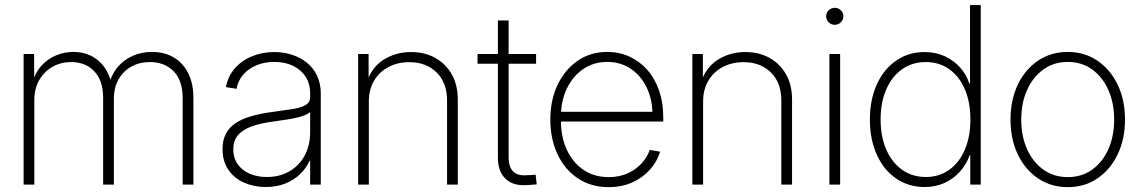

<svg xmlns="http://www.w3.org/2000/svg" viewBox="-20 -748 4623 778"><path d="M75.7 0V-529.3H118.2L118.7 -409.7H110.4Q122.1 -453.1 147.7 -481.4Q173.3 -509.8 207.5 -523.7Q241.7 -537.6 277.3 -537.6Q337.9 -537.6 379.6 -501.2Q421.4 -464.8 432.1 -404.3H421.4Q431.2 -445.3 455.8 -475.1Q480.5 -504.9 516.6 -521.2Q552.7 -537.6 595.7 -537.6Q646 -537.6 683.6 -515.6Q721.2 -493.7 742.4 -451.9Q763.7 -410.2 763.7 -350.1V0H720.2V-349.6Q720.2 -422.4 683.3 -459.5Q646.5 -496.6 587.4 -496.6Q545.9 -496.6 512.9 -478.5Q480 -460.4 460.7 -427Q441.4 -393.6 441.4 -346.7V0H397.9V-352.5Q397.9 -420.9 362.3 -458.7Q326.7 -496.6 268.1 -496.6Q227.1 -496.6 193.1 -477.5Q159.2 -458.5 139.2 -423.8Q119.1 -389.2 119.1 -342.3V0Z M1056.6 9.8Q1009.8 9.8 969.7 -7.6Q929.7 -24.9 905.8 -59.3Q881.8 -93.8 881.8 -144.5Q881.8 -179.7 894.8 -205.1Q907.7 -230.5 933.6 -248.3Q959.5 -266.1 998.8 -277.3Q1038.1 -288.6 1091.3 -295.4Q1136.2 -301.3 1168.7 -306.6Q1201.2 -312 1219 -322.8Q1236.8 -333.5 1236.8 -354.5V-370.1Q1236.8 -408.2 1218.8 -436.5Q1200.7 -464.8 1168 -481Q1135.3 -497.1 1091.8 -497.1Q1050.8 -497.1 1017.8 -482.9Q984.9 -468.8 964.4 -444.1Q943.8 -419.4 938.5 -388.2L895.5 -395Q903.3 -438 930.7 -470Q958 -502 1000 -519.5Q1042 -537.1 1091.3 -537.1Q1130.9 -537.1 1165 -525.6Q1199.2 -514.2 1225.1 -492.7Q1251 -471.2 1265.4 -439.9Q1279.8 -408.7 1279.8 -369.1V0H1236.8V-96.7H1234.4Q1221.2 -66.9 1196.3 -42.7Q1171.4 -18.6 1136.2 -4.4Q1101.1 9.8 1056.6 9.8ZM1061 -30.8Q1112.8 -30.8 1152.3 -53.5Q1191.9 -76.2 1214.4 -117.4Q1236.8 -158.7 1236.8 -213.9V-293.9Q1228 -286.6 1213.9 -280.8Q1199.7 -274.9 1180.9 -270.8Q1162.1 -266.6 1139.6 -263.2Q1117.2 -259.8 1092.8 -256.3Q1034.7 -249 997.8 -235.1Q960.9 -221.2 943.1 -198.7Q925.3 -176.3 925.3 -143.1Q925.3 -107.4 943.4 -82.3Q961.4 -57.1 992.2 -43.9Q1022.9 -30.8 1061 -30.8Z M1474.6 -337.4V0H1431.2V-529.3H1473.6V-408.2H1463.9Q1483.9 -474.1 1533.7 -505.6Q1583.5 -537.1 1645.5 -537.1Q1700.7 -537.1 1743.2 -513.7Q1785.6 -490.2 1810.3 -447.3Q1835 -404.3 1835 -343.8V0H1791.5V-341.3Q1791.5 -412.6 1749.3 -454.3Q1707 -496.1 1638.7 -496.1Q1591.8 -496.1 1554.7 -476.8Q1517.6 -457.5 1496.1 -421.6Q1474.6 -385.7 1474.6 -337.4Z M2152.3 -529.3V-489.7H1915V-529.3ZM1997.6 -665H2041V-111.3Q2041 -71.3 2059.6 -53Q2078.1 -34.7 2115.7 -38.1Q2124 -38.1 2133.1 -38.8Q2142.1 -39.6 2150.4 -40L2154.8 -1Q2145.5 0 2135.3 0.7Q2125 1.5 2115.2 2Q2058.6 5.9 2028.1 -23.9Q1997.6 -53.7 1997.6 -108.4Z M2446.3 10.3Q2375 10.3 2321.8 -25.1Q2268.6 -60.5 2239.3 -122.6Q2210 -184.6 2210 -263.2Q2210 -342.8 2239.5 -404.5Q2269 -466.3 2321 -502Q2373 -537.6 2440.4 -537.6Q2489.3 -537.6 2530.8 -518.6Q2572.3 -499.5 2603 -464.6Q2633.8 -429.7 2650.6 -381.3Q2667.5 -333 2667.5 -273.4V-255.4H2234.4V-294.9H2643.1L2624 -281.7Q2624 -343.8 2600.8 -392.6Q2577.6 -441.4 2536.1 -469.2Q2494.6 -497.1 2440.4 -497.1Q2385.7 -497.1 2343.5 -468.3Q2301.3 -439.5 2277.1 -389.4Q2252.9 -339.4 2252.9 -274.9V-259.8Q2252.9 -193.4 2276.6 -141.6Q2300.3 -89.8 2343.8 -60.1Q2387.2 -30.3 2446.3 -30.3Q2489.3 -30.3 2522.9 -45.4Q2556.6 -60.5 2579.6 -85.7Q2602.5 -110.8 2612.8 -140.6L2654.8 -133.3Q2643.1 -93.8 2614 -61Q2585 -28.3 2542.2 -9Q2499.5 10.3 2446.3 10.3Z M2829.1 -337.4V0H2785.6V-529.3H2828.1V-408.2H2818.4Q2838.4 -474.1 2888.2 -505.6Q2938 -537.1 3000 -537.1Q3055.2 -537.1 3097.7 -513.7Q3140.1 -490.2 3164.8 -447.3Q3189.5 -404.3 3189.5 -343.8V0H3146V-341.3Q3146 -412.6 3103.8 -454.3Q3061.5 -496.1 2993.2 -496.1Q2946.3 -496.1 2909.2 -476.8Q2872.1 -457.5 2850.6 -421.6Q2829.1 -385.7 2829.1 -337.4Z M3340.8 0V-529.3H3384.3V0ZM3362.3 -647.5Q3348.1 -647.5 3337.9 -657.7Q3327.6 -668 3327.6 -682.1Q3327.6 -696.3 3337.9 -706.3Q3348.1 -716.3 3362.3 -716.3Q3377 -716.3 3387.2 -706.3Q3397.5 -696.3 3397.5 -682.1Q3397.5 -668 3387.2 -657.7Q3377 -647.5 3362.3 -647.5Z M3726.6 9.8Q3661.1 9.8 3611.1 -24.7Q3561 -59.1 3533 -120.8Q3504.9 -182.6 3504.9 -263.7Q3504.9 -344.7 3533.2 -406.5Q3561.5 -468.3 3611.6 -502.7Q3661.6 -537.1 3726.6 -537.1Q3772 -537.1 3808.6 -520Q3845.2 -502.9 3870.8 -474.1Q3896.5 -445.3 3908.2 -408.7H3910.6V-727.5H3954.1V0H3911.6V-118.2H3908.7Q3896 -82 3870.1 -53Q3844.2 -23.9 3808.1 -7.1Q3772 9.8 3726.6 9.8ZM3731 -30.8Q3786.1 -30.8 3826.9 -60.3Q3867.7 -89.8 3889.9 -142.3Q3912.1 -194.8 3912.1 -264.2Q3912.1 -333.5 3889.9 -385.7Q3867.7 -438 3826.9 -467.3Q3786.1 -496.6 3731 -496.6Q3676.8 -496.6 3635.5 -467.5Q3594.2 -438.5 3571.3 -386Q3548.3 -333.5 3548.3 -264.2Q3548.3 -194.3 3571.3 -141.8Q3594.2 -89.4 3635.5 -60.1Q3676.8 -30.8 3731 -30.8Z M4306.6 10.3Q4238.8 10.3 4186.3 -25.1Q4133.8 -60.5 4104.2 -122.3Q4074.7 -184.1 4074.7 -263.2Q4074.7 -343.3 4104.2 -405Q4133.8 -466.8 4186.3 -502.2Q4238.8 -537.6 4306.6 -537.6Q4374.5 -537.6 4426.8 -502.2Q4479 -466.8 4508.8 -405Q4538.6 -343.3 4538.6 -263.2Q4538.6 -184.1 4508.8 -122.3Q4479 -60.5 4427 -25.1Q4375 10.3 4306.6 10.3ZM4306.6 -30.3Q4363.3 -30.3 4405.5 -60.5Q4447.8 -90.8 4471.2 -143.6Q4494.6 -196.3 4494.6 -263.2Q4494.6 -330.6 4471.2 -383.3Q4447.8 -436 4405.5 -466.6Q4363.3 -497.1 4306.6 -497.1Q4250.5 -497.1 4208 -466.6Q4165.5 -436 4141.8 -383.3Q4118.2 -330.6 4118.2 -263.2Q4118.2 -196.3 4141.8 -143.6Q4165.5 -90.8 4208 -60.5Q4250.5 -30.3 4306.6 -30.3Z"/></svg>

Font: Inter 24pt ExtraLight
Style: Regular
Weight: 250
Designer: Rasmus Andersson
Foundry: rsms
Version: Version 4.001;git-66647c0bb